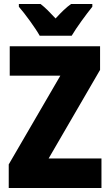

<svg xmlns="http://www.w3.org/2000/svg" viewBox="-20 -947 553 967"><path d="M180 -767H341C365 -808 415 -876 445 -913V-927H338C314 -910 289 -886 260 -854C231 -885 208 -909 184 -927H75V-913C105 -879 159 -805 180 -767ZM491 0V-149H225L484 -595V-714H29V-566H284L24 -119V0Z"/></svg>

Font: Noto Sans Khmer Condensed Black
Style: Regular
Weight: 900
Width: 3
Designer: Danh Hong and the Monotype Design Team
Foundry: Monotype Imaging Inc.
Version: Version 2.004